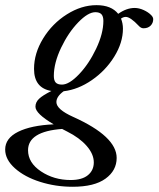

<svg xmlns="http://www.w3.org/2000/svg" viewBox="-93 -445 606 734"><path d="M184.6 269Q119.6 269 60.3 250.2Q1 231.4 -36.1 198.2Q-73.2 165 -73.2 126.5Q-73.2 83.5 -23.7 58.8Q25.9 34.2 112.3 30.3Q42.5 -10.7 42.5 -37.1Q42.5 -54.2 56.4 -67.4Q70.3 -80.6 103.5 -97.2Q37.1 -108.4 37.1 -181.6Q37.1 -241.2 72 -298.1Q106.9 -355 162.6 -390.1Q218.3 -425.3 275.9 -425.3Q332.5 -425.3 358.9 -392.1Q390.6 -414.6 421.9 -414.6Q438.5 -414.6 456.3 -406.5Q474.1 -398.4 484.9 -387.2Q492.7 -379.4 492.7 -371.6Q492.7 -356.9 482.7 -346.9Q472.7 -336.9 455.6 -336.9Q445.8 -336.9 437.5 -346.2Q405.3 -380.4 387.7 -380.4Q378.9 -380.4 369.6 -374Q377 -355.5 377 -335.4Q377 -282.2 344 -228.8Q311 -175.3 258.3 -138.9Q205.6 -102.5 150.4 -96.2Q122.6 -76.2 122.6 -54.7Q122.6 -26.9 187 2Q353 76.7 353 158.7Q353 207 310.3 238Q267.6 269 184.6 269ZM144 -121.6Q171.4 -121.6 209 -160.9Q246.6 -200.2 274.4 -258.5Q302.2 -316.9 302.2 -365.2Q302.2 -382.3 294.9 -390.4Q287.6 -398.4 271.5 -398.4Q243.7 -398.4 206.1 -359.6Q168.5 -320.8 140.6 -262.5Q112.8 -204.1 112.8 -154.8Q112.8 -137.2 120.1 -129.4Q127.4 -121.6 144 -121.6ZM14.2 129.4Q14.2 177.2 63.7 210.2Q113.3 243.2 176.8 243.2Q220.7 243.2 243.2 224.6Q265.6 206.1 265.6 175.8Q265.6 144 238.3 112.8Q210.9 81.5 164.1 58.1Q157.2 54.7 144.5 47.9Q14.2 57.6 14.2 129.4Z"/></svg>

Font: Elstob 18pt Medium
Style: Italic
Weight: 500
Italic angle: -20°
Designer: Peter S. Baker
Version: Version 1.015